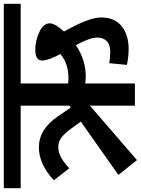

<svg xmlns="http://www.w3.org/2000/svg" viewBox="95 -846 742 1012"><g transform="rotate(-90 466.0 -340.0)"><path d="M532 -602V-352Q546 -350 558 -350Q639 -350 687 -393Q653 -457 653 -489Q653 -525 710 -525Q758 -525 803.5 -503.5Q849 -482 849 -449Q849 -421 806 -374L825 -338Q880 -234 880 -178Q880 -107 834 -70Q788 -33 714 -33Q672 -33 630 -42L639 -135Q666 -130 699 -130Q737 -130 755.5 -148.5Q774 -167 774 -197Q774 -238 734 -311Q656 -259 570 -259Q548 -259 532 -262V0H415V-237L128 11L50 -87L331 -285L294 -336Q267 -373 245 -388.5Q223 -404 196 -404Q146 -404 85 -346L22 -427Q106 -506 196 -506Q290 -506 358 -407L405 -338L415 -345V-602H-20V-691H952V-602Z"/></g></svg>

Font: FiraGO Medium
Style: Regular
Weight: 500
Designer: bBox Type
Foundry: bBox Type GmbH
Version: Version 1.001;PS 001.001;hotconv 1.0.88;makeotf.lib2.5.64775